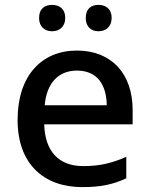

<svg xmlns="http://www.w3.org/2000/svg" viewBox="-20 -756 612 786"><path d="M140 -682C140 -646 164 -628 193 -628C222 -628 247 -646 247 -682C247 -721 222 -736 193 -736C164 -736 140 -721 140 -682ZM331 -682C331 -646 354 -628 383 -628C412 -628 437 -646 437 -682C437 -721 412 -736 383 -736C354 -736 331 -721 331 -682ZM295 -549C150 -549 52 -446 52 -265C52 -84 160 10 317 10C393 10 443 -1 497 -26V-114C440 -89 390 -76 321 -76C221 -76 164 -136 161 -247H523V-305C523 -455 436 -549 295 -549ZM295 -467C378 -467 416 -409 417 -325H163C171 -416 219 -467 295 -467Z"/></svg>

Font: Noto Sans Bamum Medium
Style: Regular
Weight: 500
Designer: Monotype Design Team
Foundry: Monotype Imaging Inc.
Version: Version 2.002